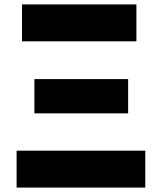

<svg xmlns="http://www.w3.org/2000/svg" viewBox="-20 -808 708 864"><path d="M54.7 36.1V-129.9H633.8V36.1ZM79.1 -622.1V-788.1H593.8V-622.1ZM134.8 -297.9V-452.1H556.6V-297.9Z"/></svg>

Font: GenEi M Gothic v2 Heavy
Style: Regular
Weight: 800
Version: Version 2.0